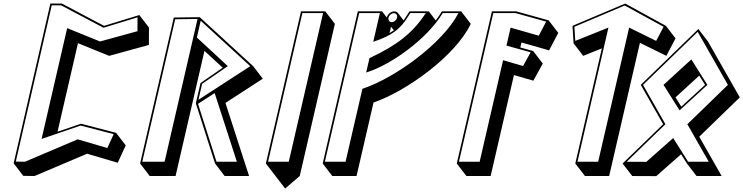

<svg xmlns="http://www.w3.org/2000/svg" viewBox="-20 -924 4201 1085"><path d="M767.4 -839 568.1 -777.9 329.4 -904H264.7L57.1 -1L111.5 69.7L175.1 70.7L472 -55.3L645.4 -4.3L690.4 -102.6L636 -173.3L437.5 -224.9L305.1 -179.6L420.7 -680L596.8 -608.4L821.4 -670L821.8 -768.3ZM757.1 -826 756.8 -747.7 545.2 -689.6 359.6 -765.1 215 -138.9 435.7 -214.4 622.4 -165.9 586.5 -87.4 419.1 -136.7 120.9 -10 69.3 -10.8 272.4 -894H324.9L565 -767.2Z M1387.6 70.7 1254 -342.3 1253.9 -342.4 1465.1 -479.3 1410.7 -550 1108.7 -827 962.2 -825 771.7 0 826.1 70.7H972.1L1135.4 -636.7L1135.7 -636.3L1238.6 -541.3L1113.3 -455L1086.7 -340L1195.2 0L1249.6 70.7ZM1318.6 -10H1203.5L1099 -337.3L1193 -398ZM1114.1 -806.8 1394.2 -550 1101.4 -360.2 1122.2 -450.3 1267.4 -550.3 1092.5 -712ZM1096.3 -816.9 910.1 -10H784L969.9 -815.1Z M1482.5 0 1536.9 70.7 1591.3 141.4 1673.9 70.7 1872.4 -789.3 1818 -860H1681ZM1494.8 -10 1688.7 -850H1805.7L1611.8 -10Z M1994.9 70.7 2090.8 -344.7C2276 -407.9 2554.6 -608.4 2640.4 -789.3L2586 -860H2477C2467 -842.7 2455.4 -825.5 2442.5 -808.7L2403 -860H2294C2282.5 -841.8 2272.2 -824.7 2260.7 -808.7L2229.3 -849.6C2224.5 -855.8 2217 -859.6 2208 -859.6C2189.8 -859.6 2170.7 -844.1 2165.8 -825.2L2139 -860H2002L1803.5 0L1857.9 70.7ZM2205.7 -752.8C2198.4 -747.4 2190.3 -742.2 2181.4 -737L2189.8 -773.5ZM1932.8 -10H1815.8L2009.7 -850H2126.7L2089.3 -687.9L2104 -693C2228.8 -736 2259.5 -788.1 2298.5 -850H2386C2313.5 -737.8 2222.2 -668.2 2074 -598.4L2068 -595.6L2049.2 -514.1L2063.7 -519C2189.4 -561.1 2390.1 -699 2481.8 -850H2570.7C2480.6 -677.2 2213.1 -485.5 2035.1 -424.8L2028 -422.3ZM2175.6 -824.2C2178.8 -838.2 2193 -849.6 2205.7 -849.6C2218.3 -849.6 2227.2 -838.2 2224 -824.2C2220.8 -810.2 2206.6 -798.8 2193.9 -798.8C2181.3 -798.8 2172.3 -810.2 2175.6 -824.2Z M2920.3 -655.6 2926.9 -684 3083 -639.4 3134.9 -738.2 3080.5 -808.9 2896.8 -860H2759.8L2561.2 0L2615.6 70.7H2752.6L2884.4 -499.9L2994 -468.1L3047.4 -564.9L2993 -635.6ZM2865.5 -767.8 2842 -666.2 2978.6 -628.6 2935.8 -550.9 2823 -583.7 2690.5 -10H2573.5L2767.5 -850H2893.2L3066.4 -801.9L3024.6 -722.3Z M3422.4 70.7 3596.2 -682 3745.6 -608.4 3797.5 -707.2 3743.1 -777.9 3513 -904 3215.1 -778 3221.3 -679.1 3275.7 -608.4 3381.2 -650.7 3231 0 3285.4 70.7ZM3360.3 -10H3243.3L3418.3 -768.1L3230.9 -692.9L3225.9 -772.5L3510.3 -892.9L3729.9 -772.6L3688 -692.9L3535.3 -768.1Z M3926.5 -760.1 3601 -444.4 3727.5 -222.2 3498.4 0 3552.8 70.7 3688.7 71.3 3828.8 -52.3 3861.8 0 3916.1 70.7H4058L3931.5 -151.5L4160.6 -373.7L3980.9 -689.4ZM3830.1 -321.4 3797.2 -373.7 3931.4 -496.6 3964.4 -444.4ZM3886.8 -588.3 3729.6 -444.4 3820.4 -300.4 3977.5 -444.4ZM3922.8 -744.1 4093.4 -444.4 3864.3 -222.2 3985.1 -10H3868.7L3784.3 -143.8L3632.2 -9.4L3521.4 -9.9L3740.3 -222.2L3613.8 -444.4Z"/></svg>

Font: Stormning
Style: AsgardObl
Weight: 400
Designer: Robert Jablonski, Mew Too
Foundry: Cannot Into Space Fonts
Version: Version 0.90